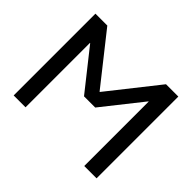

<svg xmlns="http://www.w3.org/2000/svg" viewBox="-154 -971 1212 1212"><g transform="rotate(45 452.0 -365.0)"><path d="M82 0V-730H188L449 -400H451L712 -730H822V0H712V-575H710L500 -310H400L190 -575H188V0Z"/></g></svg>

Font: Mplus 1p Medium
Style: Regular
Weight: 500
Version: Version 1.061